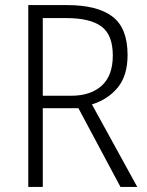

<svg xmlns="http://www.w3.org/2000/svg" viewBox="-20 -734 578 754"><path d="M244 -714Q362 -714 421.5 -669Q481 -624 481 -518Q481 -438 443 -391Q405 -344 341 -324L519 0H453L288 -309H148V0H91V-714ZM240 -663H148V-358H259Q336 -358 379.5 -397.5Q423 -437 423 -516Q423 -597 378.5 -630Q334 -663 240 -663Z"/></svg>

Font: Noto Sans Sinhala SemiCondensed Light
Style: Regular
Weight: 300
Width: 4
Designer: Jelle Bosma - Monotype Design Team
Foundry: Monotype Imaging Inc.
Version: Version 2.006; ttfautohint (v1.8.4.7-5d5b)